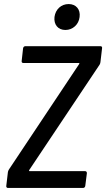

<svg xmlns="http://www.w3.org/2000/svg" viewBox="-20 -928 524 948"><path d="M303 -780C339 -780 369 -807 373 -844C378 -882 355 -908 319 -908C282 -908 254 -882 249 -844C245 -807 266 -780 303 -780ZM19 0H390C396 0 400 -4 401 -10L409 -73C409 -79 406 -83 400 -83H126C123 -83 123 -86 124 -88L472 -609C474 -613 476 -618 476 -622L484 -690C485 -696 482 -700 476 -700H105C100 -700 95 -696 94 -690L87 -627C86 -621 89 -617 95 -617H370C373 -617 372 -614 371 -612L24 -91C21 -87 20 -82 19 -78L11 -10C10 -4 14 0 19 0Z"/></svg>

Font: Barlow Semi Condensed Medium
Style: Italic
Weight: 500
Width: 4
Italic angle: -7°
Designer: Jeremy Tribby
Foundry: Tribby Type
Version: Version 1.422;hotconv 1.0.109;makeotfexe 2.5.65596